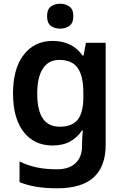

<svg xmlns="http://www.w3.org/2000/svg" viewBox="-20 -772 666 1032"><path d="M263 -552Q317 -552 357.5 -531.5Q398 -511 424 -473H429L442 -542H548V6Q548 122 484 181Q420 240 287 240Q225 240 176 232Q127 224 85 207V96Q128 117 176.5 127.5Q225 138 286 138Q351 138 386 105Q421 72 421 13V-3Q421 -16 422.5 -36.5Q424 -57 425 -71H421Q396 -33 357 -11.5Q318 10 262 10Q164 10 107 -63Q50 -136 50 -270Q50 -403 107.5 -477.5Q165 -552 263 -552ZM298 -450Q241 -450 210.5 -403.5Q180 -357 180 -269Q180 -91 300 -91Q368 -91 398 -129Q428 -167 428 -250V-272Q428 -364 397.5 -407Q367 -450 298 -450ZM304 -752Q332 -752 353 -737Q374 -722 374 -685Q374 -648 353 -633Q332 -618 304 -618Q274 -618 253.5 -633Q233 -648 233 -685Q233 -722 253.5 -737Q274 -752 304 -752Z"/></svg>

Font: Noto Sans Meetei Mayek SemiBold
Style: Regular
Weight: 600
Designer: Monotype Design Team and Neelakash Kshetrimayum
Foundry: Monotype Imaging Inc.
Version: Version 2.002; ttfautohint (v1.8.4.7-5d5b)